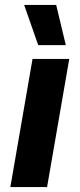

<svg xmlns="http://www.w3.org/2000/svg" viewBox="-20 -759 323 779"><path d="M22 0H171L261 -520H112ZM135 -576H247L208 -739H78Z"/></svg>

Font: Fixel Display
Style: Bold Italic
Weight: 700
Italic angle: -10°
Designer: AlfaBravo + MacPaw
Foundry: Kyrylo Tkachov, Marchela Mozhyna, Serhii Makarenko, Maria Weinstein, Zakhar Kryvoshyya
Version: Version 1.210;Glyphs 3.2 (3217)